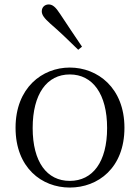

<svg xmlns="http://www.w3.org/2000/svg" viewBox="-20 -830 630 864"><path d="M294 14C421 14 540 -74 540 -255C540 -435 419 -526 294 -526C170 -526 50 -435 50 -255C50 -75 168 14 294 14ZM294 -16C191 -16 127 -101 127 -254C127 -407 191 -495 294 -495C397 -495 462 -407 462 -254C462 -101 397 -16 294 -16ZM349 -620C316 -669 282 -719 250 -768C230 -799 216 -810 199 -810C183 -810 168 -799 168 -779C168 -763 179 -748 207 -723C248 -688 290 -647 332 -606Z"/></svg>

Font: Noto Serif CJK TC Light
Style: Regular
Weight: 300
Designer: Ryoko NISHIZUKA 西塚涼子 (kana & ideographs); Frank Grießhammer (Latin, Greek & Cyrillic); Wenlong ZHANG 张文龙 (bopomofo); San
Foundry: Adobe
Version: Version 2.001;hotconv 1.1.0;makeotfexe 2.6.0